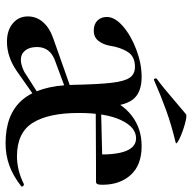

<svg xmlns="http://www.w3.org/2000/svg" viewBox="-20 -658 690 690"><g transform="rotate(90 325.0 -313.0)"><path d="M285 -228Q283 -323 277.5 -369.5Q272 -416 259 -434.5Q246 -453 220 -453Q183 -453 166.5 -427Q150 -401 144 -361Q140 -339 127 -322Q114 -305 90 -305Q67 -305 54 -318Q41 -331 41 -352Q41 -381 74.5 -410Q108 -439 158.5 -458Q209 -477 256 -477Q315 -477 339 -443.5Q363 -410 363 -337L386 -251Q386 -142 421.5 -85.5Q457 -29 542 -29Q592 -29 642 -54H643Q646 -54 649 -50.5Q652 -47 649 -44Q612 -15 574.5 -1.5Q537 12 495 12Q391 12 339.5 -47.5Q288 -107 285 -228ZM365 -331 572 -336V-313L366 -312ZM505 -477Q573 -477 608.5 -438Q644 -399 644 -336Q644 -323 641.5 -318Q639 -313 633 -313H535Q539 -457 477 -457Q437 -457 411.5 -402.5Q386 -348 386 -251L330 -342Q348 -404 394.5 -440.5Q441 -477 505 -477ZM39 -68Q39 -99 59.5 -122.5Q80 -146 117 -159L318 -230L320 -211L196 -165Q149 -147 149 -101Q149 -74 161.5 -58.5Q174 -43 195 -43Q207 -43 221.5 -48Q236 -53 247 -61L327 -112L329 -94L235 -28Q184 7 130 7Q89 7 64 -14Q39 -35 39 -68ZM267 -521Q263 -521 262 -525.5Q261 -530 264 -532Q293 -553 345 -598Q375 -624 390 -636Q395 -641 425.5 -632.5Q456 -624 479.5 -612.5Q503 -601 491 -599Q429 -584 377.5 -565.5Q326 -547 269 -522Z"/></g></svg>

Font: Cormorant Unicase
Style: Bold
Weight: 700
Designer: Christian Thalmann (Catharsis Fonts)
Foundry: Catharsis Fonts
Version: Version 4.000